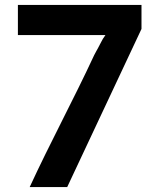

<svg xmlns="http://www.w3.org/2000/svg" viewBox="-20 -763 636 783"><path d="M557 -645V-743H53V-620H410C403 -611 396 -599 389 -585V-584C388 -584 388 -583 388 -583L384 -575L383 -574V-573C377 -563 368 -545 364 -538C279 -355 186 -184 101 0H254Z"/></svg>

Font: Spoqa Han Sans Neo Bold
Style: Bold
Weight: 700
Designer: [Spoqa Han Sans Neo] Dong-huui Kim  Younghwa Kang  Yujin Lee  [Noto Sans] Ryoko NISHIZUKA  (kana & ideographs); Paul D. 
Foundry: Spoqa (http://www.spoqa-han-sans.com)
Version: Version 1.100;hotconv 1.0.109;makeotfexe 2.5.65596